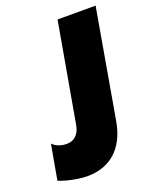

<svg xmlns="http://www.w3.org/2000/svg" viewBox="-153 -778 702 868"><g transform="rotate(-20 197.5 -344.0)"><path d="M117 12C223 12 301 -50 323 -178L414 -700H231L147 -224C140 -181 115 -157 79 -157C48 -157 25 -168 11 -183L-19 -15C23 2 79 12 117 12Z"/></g></svg>

Font: Fixel Text 20240404 ExtraBold
Style: Italic
Weight: 800
Width: 4
Italic angle: -10°
Designer: AlfaBravo + MacPaw
Foundry: Kyrylo Tkachov, Marchela Mozhyna, Serhii Makarenko, Maria Weinstein, Zakhar Kryvoshyya
Version: Version 1.211;Glyphs 3.2 (3225)